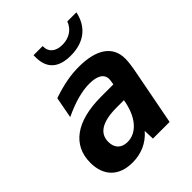

<svg xmlns="http://www.w3.org/2000/svg" viewBox="-220 -903 1042 1042"><g transform="rotate(-45 301.0 -382.0)"><path d="M359.4 -633.3C464.8 -633.3 527.8 -688 546.9 -778.3H477.1C460.9 -733.4 420.4 -707 369.1 -707C318.4 -707 288.1 -732.4 288.1 -772V-778.3H217.8V-762.2C217.8 -675.8 266.6 -633.3 359.4 -633.3ZM186 14.2C252 14.2 310.5 -10.3 354 -61L356 0H483.9L543.9 -312C551.8 -352.1 557.1 -386.7 557.1 -412.6C557.1 -509.8 481.4 -560.1 346.2 -560.1C285.2 -560.1 225.6 -549.8 144 -522L121.1 -399.9C200.2 -437.5 266.1 -455.1 322.8 -455.1C382.8 -455.1 417 -435.1 417 -396C417 -391.1 416.5 -387.7 416 -383.8L412.1 -359.9H317.9C127 -359.9 22.9 -282.2 22.9 -147.5C22.9 -43.5 85 14.2 186 14.2ZM246.1 -84C199.2 -84 171.9 -111.8 171.9 -158.7C171.9 -225.6 228 -258.8 336.9 -258.8H392.1C374 -148.4 316.9 -84 246.1 -84Z"/></g></svg>

Font: Hack
Style: Bold Oblique
Weight: 700
Italic angle: -12°
Monospace: yes
Designer: Christopher Simpkins
Foundry: Christopher Simpkins
Version: Version 2.010